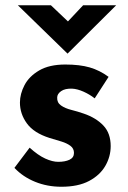

<svg xmlns="http://www.w3.org/2000/svg" viewBox="-20 -703 487 732"><path d="M214 9Q160 9 113.5 -10Q67 -29 35 -63L93 -140Q125 -111 152.5 -98.5Q180 -86 202 -86Q228 -86 245 -94Q262 -102 262 -120Q262 -137 248.5 -147Q235 -157 214 -163.5Q193 -170 169 -177Q109 -196 82.5 -232.5Q56 -269 56 -312Q56 -345 73.5 -378.5Q91 -412 129.5 -434.5Q168 -457 229 -457Q284 -457 322 -446Q360 -435 394 -410L341 -328Q322 -343 298.5 -353.5Q275 -364 255 -365Q228 -366 213 -355.5Q198 -345 198 -331Q197 -312 212.5 -301Q228 -290 252 -284Q276 -278 299 -270Q346 -254 374 -224.5Q402 -195 402 -146Q402 -106 381.5 -70.5Q361 -35 319.5 -13Q278 9 214 9ZM174 -683 252 -609 218 -599 297 -683H423L238 -499H237L48 -683Z"/></svg>

Font: Reem Kufi Fun
Style: Regular
Weight: 400
Designer: Khaled Hosny
Version: Version 1.005